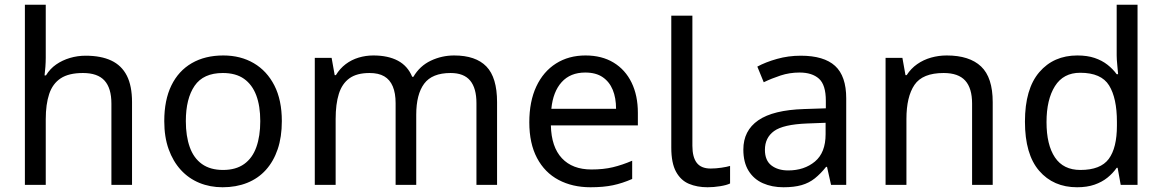

<svg xmlns="http://www.w3.org/2000/svg" viewBox="-20 -780 4904 810"><path d="M173 -537Q173 -518 171.5 -498Q170 -478 168 -462H174Q191 -490 217 -508Q243 -526 275 -535.5Q307 -545 341 -545Q406 -545 449.5 -524.5Q493 -504 515 -461Q537 -418 537 -349V0H450V-343Q450 -408 421 -440Q392 -472 330 -472Q270 -472 236 -449.5Q202 -427 187.5 -383.5Q173 -340 173 -277V0H85V-760H173Z M1169 -269Q1169 -202 1151.5 -150.5Q1134 -99 1101.5 -63Q1069 -27 1022.5 -8.5Q976 10 919 10Q866 10 821 -8.5Q776 -27 743 -63Q710 -99 691.5 -150.5Q673 -202 673 -269Q673 -358 703 -419.5Q733 -481 789 -513.5Q845 -546 922 -546Q995 -546 1050.5 -513.5Q1106 -481 1137.5 -419.5Q1169 -358 1169 -269ZM764 -269Q764 -206 780.5 -159.5Q797 -113 832 -88Q867 -63 921 -63Q975 -63 1010 -88Q1045 -113 1061.5 -159.5Q1078 -206 1078 -269Q1078 -333 1061 -378Q1044 -423 1009.5 -447.5Q975 -472 920 -472Q838 -472 801 -418Q764 -364 764 -269Z M1896 -546Q1987 -546 2032 -499.5Q2077 -453 2077 -349V0H1990V-345Q1990 -408 1963.5 -440Q1937 -472 1881 -472Q1803 -472 1769.5 -427Q1736 -382 1736 -296V0H1649V-345Q1649 -387 1637 -415.5Q1625 -444 1601 -458Q1577 -472 1539 -472Q1485 -472 1454 -449.5Q1423 -427 1409.5 -384Q1396 -341 1396 -278V0H1308V-536H1379L1392 -463H1397Q1414 -491 1438.5 -509.5Q1463 -528 1493 -537Q1523 -546 1555 -546Q1617 -546 1658.5 -524Q1700 -502 1719 -456H1724Q1751 -502 1797.5 -524Q1844 -546 1896 -546Z M2450 -546Q2519 -546 2568.5 -516Q2618 -486 2644.5 -431.5Q2671 -377 2671 -304V-251H2304Q2306 -160 2350.5 -112.5Q2395 -65 2475 -65Q2526 -65 2565.5 -74.5Q2605 -84 2647 -102V-25Q2606 -7 2566 1.5Q2526 10 2471 10Q2395 10 2336.5 -21Q2278 -52 2245.5 -113.5Q2213 -175 2213 -264Q2213 -352 2242.5 -415Q2272 -478 2325.5 -512Q2379 -546 2450 -546ZM2449 -474Q2386 -474 2349.5 -433.5Q2313 -393 2306 -321H2579Q2579 -367 2565 -401Q2551 -435 2522.5 -454.5Q2494 -474 2449 -474Z M2965 10Q2921 10 2886.5 -4.5Q2852 -19 2832 -55.5Q2812 -92 2812 -157V-714H2901V-165Q2901 -117 2919.5 -93Q2938 -69 2978 -69Q3000 -69 3023.5 -72.5Q3047 -76 3060 -80V-6Q3046 1 3018.5 5.5Q2991 10 2965 10Z M3358 -545Q3456 -545 3503 -502Q3550 -459 3550 -365V0H3486L3469 -76H3465Q3442 -47 3417.5 -27.5Q3393 -8 3361.5 1Q3330 10 3285 10Q3237 10 3198.5 -7Q3160 -24 3138 -59.5Q3116 -95 3116 -149Q3116 -229 3179 -272.5Q3242 -316 3373 -320L3464 -323V-355Q3464 -422 3435 -448Q3406 -474 3353 -474Q3311 -474 3273 -461.5Q3235 -449 3202 -433L3175 -499Q3210 -518 3258 -531.5Q3306 -545 3358 -545ZM3384 -259Q3284 -255 3245.5 -227Q3207 -199 3207 -148Q3207 -103 3234.5 -82Q3262 -61 3305 -61Q3373 -61 3418 -98.5Q3463 -136 3463 -214V-262Z M3974 -546Q4070 -546 4119 -499.5Q4168 -453 4168 -349V0H4081V-343Q4081 -408 4052 -440Q4023 -472 3961 -472Q3872 -472 3838 -422Q3804 -372 3804 -278V0H3716V-536H3787L3800 -463H3805Q3823 -491 3849.5 -509.5Q3876 -528 3908 -537Q3940 -546 3974 -546Z M4524 10Q4424 10 4364 -59.5Q4304 -129 4304 -267Q4304 -405 4364.5 -475.5Q4425 -546 4525 -546Q4567 -546 4598 -535.5Q4629 -525 4652 -507Q4675 -489 4691 -467H4697Q4696 -480 4693.5 -505.5Q4691 -531 4691 -546V-760H4779V0H4708L4695 -72H4691Q4675 -49 4652 -30.5Q4629 -12 4597.5 -1Q4566 10 4524 10ZM4538 -63Q4623 -63 4657.5 -109.5Q4692 -156 4692 -250V-266Q4692 -366 4659 -419.5Q4626 -473 4537 -473Q4466 -473 4430.5 -416.5Q4395 -360 4395 -265Q4395 -169 4430.5 -116Q4466 -63 4538 -63Z"/></svg>

Font: ugurmukhi15
Style: Book
Weight: 400
Designer: Jelle Bosma - Monotype Design Team
Foundry: Monotype Imaging Inc.
Version: Version 2.003